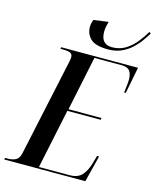

<svg xmlns="http://www.w3.org/2000/svg" viewBox="-164 -1022 901 1113"><g transform="rotate(15 286.0 -466.0)"><path d="M386 -772Q310 -772 280.5 -800.5Q251 -829 251 -871Q251 -891 260 -915L349 -927Q344 -911 341 -895.5Q338 -880 338 -866Q338 -790 405 -790Q451 -790 486.5 -812.5Q522 -835 548 -868Q574 -901 592 -932L602 -925Q588 -902 569 -875.5Q550 -849 524 -825.5Q498 -802 464 -787Q430 -772 386 -772ZM-30 0 -27 -10H-12Q16 -10 36 -20Q56 -30 63 -62L188 -644Q192 -661 192 -673Q192 -692 177.5 -698Q163 -704 138 -704H119L121 -714H582L551 -555H541Q543 -571 546 -594.5Q549 -618 549 -633Q549 -667 535.5 -685.5Q522 -704 486 -704H323L255 -378H453L451 -367H251L176 -10H359Q408 -10 432.5 -36.5Q457 -63 470 -107L485 -159H497L457 0Z"/></g></svg>

Font: Noto Serif Display Condensed SemiBold
Style: Italic
Weight: 600
Width: 3
Italic angle: -12°
Designer: Monotype Design Team
Foundry: Monotype Imaging Inc.
Version: Version 2.009